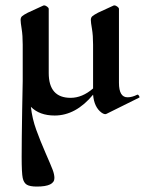

<svg xmlns="http://www.w3.org/2000/svg" viewBox="-20 -415 541 710"><path d="M160.2 -145Q160.2 -53.2 241.2 -53.2Q284.2 -53.2 324.2 -87.9V-250Q324.2 -284.2 320.1 -308.1Q315.9 -332 315.9 -341.1Q315.9 -350.1 321.5 -355Q327.1 -359.9 342.8 -368.2L398.9 -394Q399.9 -395 403.8 -395Q407.7 -395 413.8 -390.6Q419.9 -386.2 419.9 -381.8V-108.9Q419.9 -54.7 452.1 -55.2Q468.3 -55.2 487.8 -64.9H488.8Q491.7 -64.9 494.4 -60.1Q497.1 -55.2 495.1 -54.2L374 5.9Q367.2 9.8 355.5 1.5Q328.1 -18.6 324.2 -64.9Q260.3 12.2 182.1 12.2Q126 12.2 94.2 -20Q99.1 23.9 114 64.9Q128.9 106 148.4 150.6Q168 195.3 174.6 212.6Q181.2 230 181.2 243.2Q181.6 274.9 116.2 274.9Q90.8 274.9 79.3 268.1Q67.9 261.2 64 243.2Q60.1 225.1 60.1 165.5Q60.1 106 62 -9.8L64 -115.2V-250Q64 -284.2 60.1 -308.1Q56.2 -332 56.2 -341.1Q56.2 -350.1 61.5 -355Q66.9 -359.9 83 -368.2L139.2 -394Q140.1 -395 144 -395Q147.9 -395 154.1 -390.6Q160.2 -386.2 160.2 -381.8Z"/></svg>

Font: Cormorant-Bold
Style: Bold
Weight: 700
Designer: Christian Thalmann (Catharsis Fonts)
Version: Version 3.000